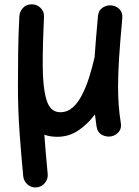

<svg xmlns="http://www.w3.org/2000/svg" viewBox="-20 -563 629 867"><path d="M532.2 -480Q522.5 -375.5 517.8 -302.2Q513.2 -229 513.2 -172.9Q513.2 -126.5 516.1 -87.4Q519 -48.3 525.4 -8.8Q529.8 16.6 516.8 32Q503.9 47.4 484.9 52.2Q463.4 57.1 442.1 46.9Q420.9 36.6 416 8.8Q411.6 -19.5 408.7 -46.4Q376 -2.4 333.7 26.1Q291.5 54.7 238.8 54.7Q207 54.7 180.2 45.4Q183.6 91.8 187.5 136.7Q191.4 181.6 195.3 222.2Q197.8 244.6 183.1 262.7Q168.5 280.8 145.5 283.2Q123 285.6 105.2 270.8Q87.4 255.9 85 233.4Q76.2 144.5 68.6 39.1Q61 -66.4 61 -169.4Q61 -247.1 62 -327.1Q63 -407.2 67.4 -489.3Q68.4 -510.3 83.3 -526.9Q98.1 -543.5 124 -543.5Q147 -543.5 163.3 -527.1Q179.7 -510.7 178.7 -489.3Q175.8 -427.2 174.3 -373.5Q172.9 -319.8 172.9 -268.1Q172.9 -170.9 189.5 -113.5Q206.1 -56.2 252.4 -56.2Q283.7 -56.2 307.9 -77.4Q332 -98.6 350.3 -134.3Q368.7 -169.9 382.6 -213.9Q396.5 -257.8 406.7 -303.2L407.2 -304.7Q409.7 -344.7 413.6 -390.6Q417.5 -436.5 422.4 -490.2Q424.8 -516.6 443.8 -528.8Q462.9 -541 483.9 -538.6Q503.9 -536.6 519.3 -521.7Q534.7 -506.8 532.2 -480Z"/></svg>

Font: Mikhak SemiBold
Style: Regular
Weight: 600
Designer: Amin Abedi
Version: Version 3.3